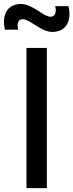

<svg xmlns="http://www.w3.org/2000/svg" viewBox="-56 -966 376 986"><path d="M80 0H184.5V-720H80ZM-30.5 -813.5H37.5C29.5 -842.5 37 -867.5 60 -867.5C99.5 -867.5 152.5 -802 213 -802C285 -802 313.5 -861.5 295.5 -934.5H227.5C236 -904 226.5 -880 205 -880C165.5 -880 112.5 -945.5 51.5 -945.5C-19.5 -945.5 -48.5 -887 -30.5 -813.5Z"/></svg>

Font: Eudonet SemiBold
Style: Regular
Weight: 600
Designer: Mikhail Sharanda
Foundry: Mikhail Sharanda
Version: Version 4.503;Glyphs 3.1.2 (3151)